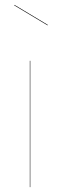

<svg xmlns="http://www.w3.org/2000/svg" viewBox="-20 -766 246 786"><path d="M39.1 -746.1 175.8 -664.1 174.8 -662.1 38.1 -744.1ZM104 -517.1V0H102.1V-517.1Z"/></svg>

Font: Fira Sans Compressed Two
Style: Regular
Weight: 100
Width: 1
Designer: Carrois Corporate & Edenspiekermann AG
Foundry: Carrois Corporate GbR & Edenspiekermann AG
Version: Version 4.203;PS 004.203;hotconv 1.0.88;makeotf.lib2.5.64775